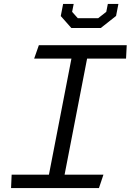

<svg xmlns="http://www.w3.org/2000/svg" viewBox="-20 -961 668 981"><path d="M36.5 0H485.5L508.5 -68.5H310L425 -661.5H624L627.5 -730H178.5L154.5 -661.5H345L230 -68.5H39.5ZM290.5 -879 344.5 -818H495L573 -879.5L585 -941H531L523 -900.5L481.5 -868H377.5L348.5 -900.5L356.5 -941H302.5Z"/></svg>

Font: Monaspace Krypton Light
Style: Italic
Weight: 300
Italic angle: -11°
Designer: Riley Cran & the Lettermatic Team
Foundry: Lettermatic
Version: Version 1.101 (Monaspace Krypton)